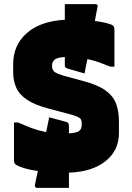

<svg xmlns="http://www.w3.org/2000/svg" viewBox="-20 -817 640 933"><path d="M219 -247Q240 -241 261.5 -235.5Q283 -230 304 -224Q315 -221 315 -203V-169Q352 -171 364.5 -180.5Q377 -190 377 -210V-218Q377 -230 373 -237Q369 -244 355.5 -250Q342 -256 312 -264L221 -288Q151 -306 112.5 -331.5Q74 -357 59 -391Q44 -425 44 -465V-506Q44 -597 109.5 -655.5Q175 -714 295 -721V-797H444Q449 -797 452.5 -794Q456 -791 454 -784Q451 -768 447.5 -750.5Q444 -733 441 -715Q491 -709 522 -697Q536 -692 536 -674V-493H516Q492 -503 464.5 -513Q437 -523 405 -530Q400 -508 396.5 -490Q393 -472 391 -460Q370 -466 346 -473Q322 -480 307 -484Q295 -488 295 -500V-540Q259 -538 246 -527.5Q233 -517 233 -500V-496Q233 -479 243 -469.5Q253 -460 290 -449L389 -422Q459 -403 495 -376Q531 -349 544.5 -312Q558 -275 558 -225V-171Q558 -86 493 -34Q428 18 315 22V96H160Q156 96 152 92.5Q148 89 150 80Q152 70 155.5 53Q159 36 164 14Q128 9 102 1.5Q76 -6 62 -14Q53 -19 50.5 -24Q48 -29 48 -39V-222H68Q99 -208 132 -195.5Q165 -183 204 -175Q208 -194 212 -212.5Q216 -231 219 -247Z"/></svg>

Font: Recursive Sn Lnr St XBk
Style: Regular
Weight: 1000
Version: Version 1.079;hotconv 1.0.112;makeotfexe 2.5.65598; ttfautoh